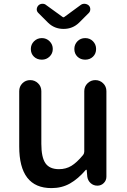

<svg xmlns="http://www.w3.org/2000/svg" viewBox="-20 -967 659 1000"><path d="M248 12.7Q80.1 12.7 80.1 -204.1V-492.2Q80.1 -516.6 96.7 -533.2Q113.3 -549.8 137.2 -549.8Q161.1 -549.8 178.2 -533.2Q195.3 -516.6 195.3 -492.2V-217.8Q195.3 -147.5 216.8 -116.7Q238.3 -85.9 287.1 -85.9Q323.2 -85.9 351.6 -103Q379.9 -120.1 413.1 -160.2Q418.9 -168 418.9 -177.7V-492.2Q418.9 -516.6 436 -533.2Q453.1 -549.8 476.6 -549.8Q500 -549.8 517.1 -533.2Q534.2 -516.6 534.2 -492.2V-46.9Q534.2 -27.3 520.5 -13.7Q506.8 0 487.3 0Q466.8 0 452.1 -13.2Q437.5 -26.4 434.6 -46.9L431.6 -81.1Q430.7 -83 429.2 -83Q427.7 -83 426.8 -82Q386.7 -35.2 344.2 -11.2Q301.8 12.7 248 12.7ZM179.7 -938.5Q187.5 -946.3 199.2 -947.3Q201.2 -947.3 202.1 -947.3Q212.9 -947.3 220.7 -940.4L305.7 -878.9Q307.6 -877 310.5 -877Q313.5 -877 315.4 -878.9L399.4 -940.4Q408.2 -947.3 418.9 -947.3Q419.9 -947.3 420.9 -947.3Q433.6 -946.3 442.4 -938.5Q450.2 -930.7 450.2 -918.9Q450.2 -907.2 442.4 -899.4L391.6 -848.6Q358.4 -816.4 311 -816.4Q263.7 -816.4 230.5 -848.6L179.7 -899.4Q170.9 -908.2 171.4 -918.9Q171.9 -929.7 179.7 -938.5ZM198.2 -656.2Q172.9 -656.2 156.7 -671.9Q140.6 -687.5 140.6 -711.9Q140.6 -735.4 157.2 -752Q173.8 -768.6 198.2 -768.6Q221.7 -768.6 238.3 -752Q254.9 -735.4 254.9 -711.9Q254.9 -688.5 238.3 -672.4Q221.7 -656.2 198.2 -656.2ZM367.2 -711.9Q367.2 -735.4 383.3 -752Q399.4 -768.6 423.8 -768.6Q448.2 -768.6 464.4 -752Q480.5 -735.4 480.5 -711.9Q480.5 -687.5 464.4 -671.9Q448.2 -656.2 423.8 -656.2Q399.4 -656.2 383.3 -671.9Q367.2 -687.5 367.2 -711.9Z"/></svg>

Font: Gen Jyuu GothicX Medium
Style: Regular
Weight: 500
Designer: Ryoko NISHIZUKA (kana &amp; ideographs); Paul D. Hunt (Latin, Greek &amp; Cyrillic); Wenlong ZHANG (bopomofo); Sandoll C
Version: Version 1.058.20140828